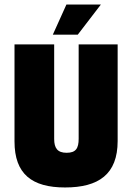

<svg xmlns="http://www.w3.org/2000/svg" viewBox="-20 -817 583 847"><path d="M274 -143C234 -143 219 -163 219 -204V-621H44V-193C44 -49 121 10 267 10C415 10 499 -48 499 -195V-621H327V-205C327 -163 315 -143 274 -143ZM425 -797H273L213 -664H323Z"/></svg>

Font: Passion One
Style: Regular
Weight: 400
Designer: Alejandro Lo Celso
Foundry: Fontstage
Version: Version 1.001